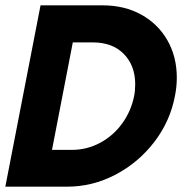

<svg xmlns="http://www.w3.org/2000/svg" viewBox="-26 -700 711 720"><path d="M126 -680H358Q441 -680 504 -645Q567 -610 602 -548.5Q637 -487 637 -409Q637 -374 630 -340Q612 -245 552.5 -167.5Q493 -90 407 -45Q321 0 226 0H-6ZM244 -138Q300 -138 349.5 -164.5Q399 -191 432.5 -237.5Q466 -284 477 -340Q481 -360 481 -384Q481 -454 438.5 -497.5Q396 -541 322 -541H247L169 -138Z"/></svg>

Font: Teachers
Style: Bold Italic
Weight: 700
Designer: Alfredo Marco Pradil & Chank Diesel
Version: Version 0.009